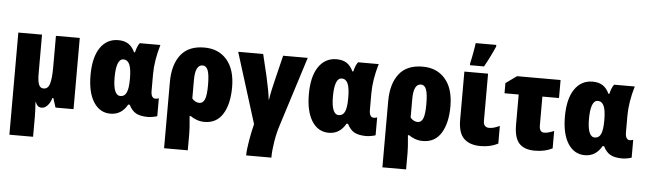

<svg xmlns="http://www.w3.org/2000/svg" viewBox="-57 -1012 4995 1485"><g transform="rotate(5 2440.5 -270.0)"><path d="M528 0H388L365 -72H358Q346 -33 325.5 -11.5Q305 10 282 10Q262 10 252 1Q242 -8 231 -31H230Q235 42 235 84V240H51V-553H235V-251Q235 -193 246 -166Q257 -139 283 -139Q318 -139 330.5 -181.5Q343 -224 343 -307V-553H528Z M636 -274Q636 -412 687 -487Q738 -562 827 -562Q874 -562 905 -542Q936 -522 956 -479H963Q975 -530 994 -553H1154Q1117 -428 1117 -324V-195Q1117 -136 1152 -136Q1163 -136 1178 -141V-3Q1172 1 1146.5 5.5Q1121 10 1107 10Q1047 10 1013.5 -8.5Q980 -27 958 -72H946Q925 -33 892 -11.5Q859 10 815 10Q732 10 684 -65Q636 -140 636 -274ZM942 -270V-275Q942 -348 927 -382.5Q912 -417 879 -417Q851 -417 837 -380Q823 -343 823 -273Q823 -133 880 -133Q913 -133 927.5 -165.5Q942 -198 942 -270Z M1545 10Q1515 10 1487 0.5Q1459 -9 1438 -25H1427L1429 -1Q1436 69 1436 107V240H1252V-273Q1252 -408 1312 -485.5Q1372 -563 1495 -563Q1606 -563 1670.5 -488Q1735 -413 1735 -276Q1735 -145 1687 -67.5Q1639 10 1545 10ZM1436 -306V-163Q1446 -149 1462 -141Q1478 -133 1492 -133Q1521 -133 1534.5 -165Q1548 -197 1548 -276Q1548 -356 1535 -390Q1522 -424 1494 -424Q1436 -424 1436 -306Z M2125 -7Q2107 49 2096 117.5Q2085 186 2085 240H1889Q1889 199 1901.5 125Q1914 51 1929 -6L1758 -553H1952L1992 -386Q2019 -267 2025 -206H2028Q2036 -266 2064 -377L2107 -553H2298Z M2331 -274Q2331 -412 2382 -487Q2433 -562 2522 -562Q2569 -562 2600 -542Q2631 -522 2651 -479H2658Q2670 -530 2689 -553H2849Q2812 -428 2812 -324V-195Q2812 -136 2847 -136Q2858 -136 2873 -141V-3Q2867 1 2841.5 5.5Q2816 10 2802 10Q2742 10 2708.5 -8.5Q2675 -27 2653 -72H2641Q2620 -33 2587 -11.5Q2554 10 2510 10Q2427 10 2379 -65Q2331 -140 2331 -274ZM2637 -270V-275Q2637 -348 2622 -382.5Q2607 -417 2574 -417Q2546 -417 2532 -380Q2518 -343 2518 -273Q2518 -133 2575 -133Q2608 -133 2622.5 -165.5Q2637 -198 2637 -270Z M3240 10Q3210 10 3182 0.5Q3154 -9 3133 -25H3122L3124 -1Q3131 69 3131 107V240H2947V-273Q2947 -408 3007 -485.5Q3067 -563 3190 -563Q3301 -563 3365.5 -488Q3430 -413 3430 -276Q3430 -145 3382 -67.5Q3334 10 3240 10ZM3131 -306V-163Q3141 -149 3157 -141Q3173 -133 3187 -133Q3216 -133 3229.5 -165Q3243 -197 3243 -276Q3243 -356 3230 -390Q3217 -424 3189 -424Q3131 -424 3131 -306Z M3698 -185Q3698 -160 3710 -148Q3722 -136 3741 -136Q3762 -136 3779 -141Q3796 -146 3824 -158V-21Q3765 10 3689 10Q3604 10 3559 -33.5Q3514 -77 3514 -179V-553H3698ZM3553 -622Q3560 -649 3569.5 -701Q3579 -753 3582 -780H3742V-767Q3707 -686 3662 -606H3553Z M4261 -413H4132V-189Q4132 -163 4141.5 -149.5Q4151 -136 4170 -136Q4199 -136 4246 -156V-21Q4189 9 4110 9Q4028 9 3988 -34Q3948 -77 3948 -180V-413H3838V-492L3923 -553H4261Z M4319 -274Q4319 -412 4370 -487Q4421 -562 4510 -562Q4557 -562 4588 -542Q4619 -522 4639 -479H4646Q4658 -530 4677 -553H4837Q4800 -428 4800 -324V-195Q4800 -136 4835 -136Q4846 -136 4861 -141V-3Q4855 1 4829.5 5.5Q4804 10 4790 10Q4730 10 4696.5 -8.5Q4663 -27 4641 -72H4629Q4608 -33 4575 -11.5Q4542 10 4498 10Q4415 10 4367 -65Q4319 -140 4319 -274ZM4625 -270V-275Q4625 -348 4610 -382.5Q4595 -417 4562 -417Q4534 -417 4520 -380Q4506 -343 4506 -273Q4506 -133 4563 -133Q4596 -133 4610.5 -165.5Q4625 -198 4625 -270Z"/></g></svg>

Font: Noto Sans Display Black Narrow
Style: Regular
Weight: 900
Width: 4
Designer: Monotype Design team
Foundry: Monotype Imaging Inc.
Version: Version 1.000